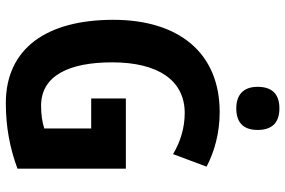

<svg xmlns="http://www.w3.org/2000/svg" viewBox="-180 -789 979 659"><g transform="rotate(90 309.5 -459.5)"><path d="M352 -929C305 -929 278 -906 278 -854C278 -804 307 -781 352 -781C399 -781 426 -804 426 -854C426 -905 400 -929 352 -929ZM318 -402V-283H421V-122C399 -115 374 -111 343 -111C239 -111 194 -208 194 -355C194 -513 256 -604 368 -604C419 -604 467 -589 509 -564L552 -679C501 -706 436 -724 365 -724C160 -724 48 -582 48 -359C48 -129 147 10 334 10C416 10 489 -4 559 -30V-402Z"/></g></svg>

Font: Noto Sans Devanagari UI Condensed
Style: Bold
Weight: 700
Width: 3
Designer: Jelle Bosma - Monotype Design Team
Foundry: Monotype Imaging Inc.
Version: Version 2.004